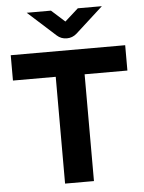

<svg xmlns="http://www.w3.org/2000/svg" viewBox="-59 -920 724 967"><g transform="rotate(-5 303.5 -437.0)"><path d="M230.4 0V-539.9H14.1V-668H592.7V-539.9H376.4V0ZM303.4 -728Q274.2 -728 253.4 -747L112.9 -874H235.4L303.2 -813L371.2 -874H492.8L353.2 -747Q331.6 -728 303.4 -728Z"/></g></svg>

Font: Atkinson Hyperlegible Next
Style: Regular
Weight: 400
Designer: Elliott Scott, Megan Eiswerth, Linus Boman, Theodore Petrosky, Letters from Sweden
Foundry: Applied Design Works, Letters from Sweden
Version: Version 2.001